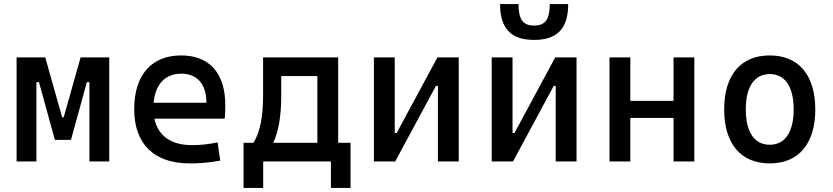

<svg xmlns="http://www.w3.org/2000/svg" viewBox="-20 -803 4142 955"><path d="M62.5 0H161.1V-394.5H173.8L252.9 -107.4H333L412.1 -394.5H424.8V0H523.4V-517.6H380.9L296.9 -219.7H289.1L205.1 -517.6H62.5Z M923.8 9.8C962.9 9.8 1013.7 7.8 1075.2 -3.9L1062.5 -94.7C1019.5 -85.9 978.5 -81.1 935.5 -81.1C831.5 -81.1 766.1 -126.5 748 -212.9H1097.7C1099.6 -233.4 1100.6 -254.9 1100.6 -279.3C1100.6 -440.4 1020.5 -527.3 880.9 -527.3C732.4 -527.3 647.5 -428.7 647.5 -259.8C647.5 -85.9 747.1 9.8 923.8 9.8ZM744.1 -292C752.4 -384.3 801.8 -436.5 881.8 -436.5C960 -436.5 1006.8 -384.8 1006.8 -292Z M1191.4 131.8H1289.1V0H1626V131.8H1723.6V-92.8H1662.1V-517.6H1288.6V-329.1C1288.6 -225.6 1274.9 -148.4 1240.7 -92.8H1191.4ZM1558.6 -92.8H1338.9C1367.7 -153.3 1378.9 -232.4 1378.9 -332.5V-424.8H1558.6Z M1839.8 0H1945.8L2148.4 -376H2158.2V0H2261.7V-517.6H2155.8L1953.1 -141.6H1943.4V-517.6H1839.8Z M2425.8 0H2531.7L2734.4 -376H2744.1V0H2847.7V-517.6H2741.7L2539.1 -141.6H2529.3V-517.6H2425.8ZM2636.7 -604.5C2752.4 -604.5 2806.2 -662.1 2806.2 -782.7H2714.4C2714.4 -709.5 2694.3 -675.8 2636.7 -675.8C2580.1 -675.8 2559.1 -708 2559.1 -782.7H2467.3C2467.3 -663.1 2520 -604.5 2636.7 -604.5Z M3330.1 0H3433.6V-517.6H3330.1V-301.3H3115.2V-517.6H3011.7V0H3115.2V-216.3H3330.1Z M3808.6 9.8C3952.1 9.8 4035.2 -87.9 4035.2 -258.8C4035.2 -429.7 3952.1 -527.3 3808.6 -527.3C3665 -527.3 3582 -429.7 3582 -258.8C3582 -87.9 3665 9.8 3808.6 9.8ZM3808.6 -83C3732.4 -83 3689.5 -146.5 3689.5 -258.8C3689.5 -371.1 3732.4 -434.6 3808.6 -434.6C3884.8 -434.6 3927.7 -371.1 3927.7 -258.8C3927.7 -146.5 3884.8 -83 3808.6 -83Z"/></svg>

Font: Cascadia Code PL
Style: Regular
Weight: 400
Monospace: yes
Designer: Aaron Bell
Foundry: Saja Typeworks
Version: Version 2404.023